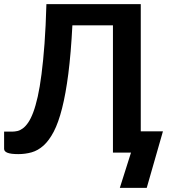

<svg xmlns="http://www.w3.org/2000/svg" viewBox="-22 -743 826 935"><path d="M771.5 -103.5 692.5 172H561.5L616 0H528V-619.5H330.5Q323.5 -483.5 310.8 -384.2Q298 -285 280.2 -215.2Q262.5 -145.5 239.8 -102Q217 -58.5 190 -34.2Q163 -10 132 -1.2Q101 7.5 67 7.5Q31 7.5 14.5 1Q-2 -5.5 -2 -18V-102H36.5Q49.5 -102 62.8 -105Q76 -108 89.2 -117.8Q102.5 -127.5 115.2 -146Q128 -164.5 139.8 -195.8Q151.5 -227 161.8 -272.5Q172 -318 180.2 -382Q188.5 -446 194.8 -530.2Q201 -614.5 204 -723H663.5V-103.5Z"/></svg>

Font: Lato
Style: Bold
Weight: 700
Designer: Lukasz Dziedzic with Adam Twardoch and Botio Nikoltchev
Foundry: tyPoland Lukasz Dziedzic
Version: Version 2.010; 2014-09-01; http://www.latofonts.com/; ttfaut